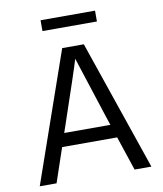

<svg xmlns="http://www.w3.org/2000/svg" viewBox="-91 -906 829 979"><g transform="rotate(-10 324.0 -416.5)"><path d="M468 -833V-777H186V-833ZM205 -246H444L431 -285L326 -609Q314 -566 218 -284ZM526 0 467 -177H182L122 0H35L270 -674H382L613 0Z"/></g></svg>

Font: Hind Regular
Style: Regular
Weight: 400
Designer: Manushi Parikh, Satya Rajpurohit
Foundry: Indian Type Foundry
Version: Version 1.201;PS 1.0;hotconv 1.0.78;makeotf.lib2.5.61930; tt